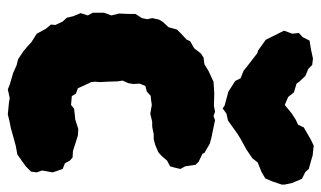

<svg xmlns="http://www.w3.org/2000/svg" viewBox="-190 -630 843 504"><g transform="rotate(90 232.0 -377.5)"><path d="M214 24 202 19 171 10 151 1 135 -3 114 -17 102 -27 90 -38 68 -52 55 -76 44 -89 45 -101 36 -120 26 -131 22 -148 14 -167 20 -186 13 -199V-229L20 -248L15 -268L16 -291V-311L27 -328L30 -342L27 -355L31 -373L37 -383L51 -398L57 -420L68 -431L83 -445L88 -455L106 -465L120 -483L131 -490L148 -492L166 -503L194 -516L225 -518L257 -517L273 -520L284 -516L295 -520L314 -516L343 -510L357 -506L381 -492L383 -487L404 -477L412 -469L416 -442L423 -429L419 -412L416 -402L401 -394L389 -380L379 -371L360 -363L345 -359H332L312 -355H299L278 -350L255 -354L241 -352L231 -351L220 -341L205 -337L199 -322L200 -306L198 -293L191 -277L193 -265L194 -236L195 -218L194 -205L195 -195L204 -176L211 -160L225 -155L232 -144L255 -142L265 -150L283 -152L293 -153L318 -161L335 -160L354 -154L376 -147L393 -146L401 -139L408 -126L423 -120L432 -94L427 -66L432 -52L430 -37L416 -23L385 -1L363 3L337 10L316 16L296 20L280 24L249 21L237 19ZM264 -540 257 -545 220 -555 192 -573 185 -587 165 -595 154 -604 119 -631 112 -633 84 -653 75 -671 60 -701 68 -723 66 -740 77 -750 86 -768 110 -772 133 -777 150 -775 160 -765 179 -757 194 -741 199 -734 222 -727 234 -712 255 -703 277 -721 294 -732 307 -738 314 -753 347 -772 362 -779 389 -776 391 -775 423 -766 431 -757 449 -748 460 -722 464 -703V-695L456 -671L448 -652L431 -642L406 -632L395 -618L373 -603L344 -587L331 -579L296 -554L278 -550Z"/></g></svg>

Font: Winky Rough ExtraBold
Style: Regular
Weight: 800
Designer: Simon Atzbach
Foundry: typofactur
Version: Version 1.206; ttfautohint (v1.8.4.7-5d5b)